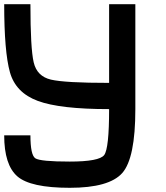

<svg xmlns="http://www.w3.org/2000/svg" viewBox="-20 -895 790 915"><path d="M312.5 0Q125 0 62.5 -54.7Q0 -109.4 0 -250H125Q125 -156.2 148.4 -140.6Q171.9 -125 312.5 -125Q453.1 -125 476.6 -156.2Q500 -187.5 500 -375Q265.6 -375 160.2 -414.1Q54.7 -453.1 27.3 -550.8Q0 -648.4 0 -875H125Q125 -664.1 140.6 -597.7Q156.2 -531.2 222.7 -515.6Q289.1 -500 500 -500V-875H625V-375Q625 -140.6 562.5 -70.3Q500 0 312.5 0Z"/></svg>

Font: CraftyPE
Style: Regular
Weight: 400
Designer: Erek Butcher
Foundry: Haunted Coop
Version: Version 0.018;April 4, 2024;FontCreator 15.0.0.2962 64-bit